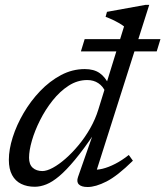

<svg xmlns="http://www.w3.org/2000/svg" viewBox="-20 -740 664 770"><path d="M402.5 -372Q393 -394 374.2 -406.5Q355.5 -419 330 -419Q290.5 -419 255.5 -396.5Q220.5 -374 191.2 -337.2Q162 -300.5 140.8 -258.2Q119.5 -216 108 -176.2Q96.5 -136.5 96.5 -107.5Q96.5 -80.5 111.2 -67.2Q126 -54 150 -54Q167.5 -54 192 -67.2Q216.5 -80.5 243 -103.8Q269.5 -127 295.2 -158Q321 -189 341.8 -225.5Q362.5 -262 374.5 -301L477.5 -634Q473 -637.5 467.8 -641Q462.5 -644.5 456.5 -647.8Q450.5 -651 444.2 -654.5Q438 -658 431.2 -661Q424.5 -664 417.5 -667Q410.5 -670 403.5 -672.5L409 -692.5L563.5 -720.5H578.5L361 -36.5L348 -60Q367 -57.5 391 -63.2Q415 -69 442.2 -83Q469.5 -97 496.5 -118.5L513 -95.5Q451 -34.5 407.2 -12.2Q363.5 10 331.5 10Q306.5 10 296.2 -0.5Q286 -11 293 -30.5L354 -205H358.5Q315 -140.5 280.2 -98.8Q245.5 -57 217.5 -33.5Q189.5 -10 165.5 -0.5Q141.5 9 119.5 9Q88.5 9 65 -2.5Q41.5 -14 28.5 -38Q15.5 -62 15.5 -99Q15.5 -140.5 31 -189.5Q46.5 -238.5 74.8 -286.8Q103 -335 141 -374.8Q179 -414.5 224.5 -438.8Q270 -463 320 -463Q356.5 -463 379.5 -447Q402.5 -431 416.5 -400.5ZM304.5 -534 319.5 -583H623.5L608.5 -534Z"/></svg>

Font: Newsreader 14pt
Style: Italic
Weight: 400
Italic angle: -17°
Designer: Hugues Gentile
Foundry: Production Type
Version: Version 1.003